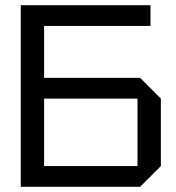

<svg xmlns="http://www.w3.org/2000/svg" viewBox="-20 -720 680 740"><path d="M60 0V-700H560V-620H150V-420H520L600 -340V-80L520 0ZM150 -80H510V-340H150Z"/></svg>

Font: Tektur
Style: Regular
Weight: 400
Designer: Adam Jagosz
Foundry: Adam Jagosz
Version: Version 1.005;gftools[0.9.30]